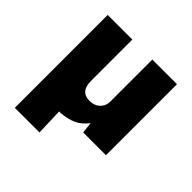

<svg xmlns="http://www.w3.org/2000/svg" viewBox="-177 -694 1019 1019"><g transform="rotate(45 332.0 -184.5)"><path d="M72 164V-533H257V-222Q257 -142 327 -142Q362 -142 384.5 -163.5Q407 -185 407 -218V-533H592V0H421L414 -63Q384 -24 349.5 -8.5Q315 7 262 12Q256 12 252 11L257 164Z"/></g></svg>

Font: Lexend Deca ExtraBold
Style: Regular
Weight: 800
Designer: Bonnie Shaver-Troup, Thomas Jockin
Foundry: Lexend
Version: Version 1.008; ttfautohint (v1.8.4.7-5d5b)